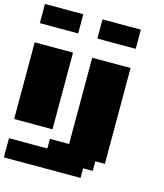

<svg xmlns="http://www.w3.org/2000/svg" viewBox="-141 -980 1032 1209"><g transform="rotate(15 375.0 -375.0)"><path d="M0 125H500V62.5H562.5V0H625V-625H375V-62.5H250V0H0ZM0 -125H250V-625H0ZM375 -750H625V-875H375ZM0 -750H250V-875H0Z"/></g></svg>

Font: Faithful 32x
Style: Bold
Weight: 400
Foundry: Faithful Resource Pack
Version: Version 1.0; January 27, 2023